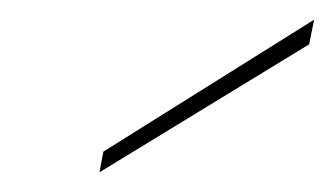

<svg xmlns="http://www.w3.org/2000/svg" viewBox="-20 -760 339 195"><path d="M299 -740 294 -715 81 -585 85 -606Z"/></svg>

Font: Albert Sans Thin
Style: Italic
Weight: 250
Italic angle: -11.25°
Designer: Andreas Rasmussen
Foundry: a.Foundry
Version: Version 1.025